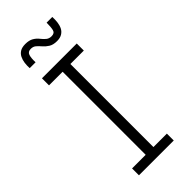

<svg xmlns="http://www.w3.org/2000/svg" viewBox="-232 -749 788 788"><g transform="rotate(-45 161.5 -355.5)"><path d="M135 -18V-545H180V-18ZM56 0V-40H258V0ZM56 -522V-563H258V-522ZM50 -628Q49 -644 51 -658.5Q53 -673 59 -685Q65 -697 76.5 -704Q88 -711 107 -711Q129 -711 142.5 -703Q156 -695 164.5 -684Q173 -673 182.5 -665Q192 -657 206 -657Q224 -657 227.5 -671Q231 -685 231 -711H264Q265 -695 263 -679.5Q261 -664 255 -652.5Q249 -641 237.5 -634Q226 -627 208 -627Q186 -627 172.5 -635.5Q159 -644 150 -654.5Q141 -665 132 -673Q123 -681 109 -681Q92 -681 87.5 -667Q83 -653 84 -628Z"/></g></svg>

Font: Darker Grotesque Light
Style: Regular
Weight: 400
Version: Version 1.000;gftools[0.9.28]